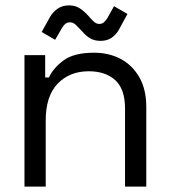

<svg xmlns="http://www.w3.org/2000/svg" viewBox="-20 -694 629 714"><path d="M71 0V-489H148V-406H162Q178 -441 216.5 -469.5Q255 -498 330 -498Q385 -498 428.5 -475Q472 -452 498 -407Q524 -362 524 -296V0H445V-290Q445 -363 408.5 -396Q372 -429 310 -429Q239 -429 194.5 -383Q150 -337 150 -246V0ZM185 -546 135 -575 166 -631Q178 -651 195.5 -662.5Q213 -674 236 -674Q257 -674 272.5 -665.5Q288 -657 306 -638Q318 -624 328 -614.5Q338 -605 349 -605Q360 -605 367 -611.5Q374 -618 380 -628L404 -671L454 -642L423 -585Q412 -565 395 -553.5Q378 -542 354 -542Q333 -542 317 -550.5Q301 -559 284 -579Q272 -592 262 -601.5Q252 -611 241 -611Q229 -611 222 -604.5Q215 -598 210 -589Z"/></svg>

Font: Space Grotesk Frontify
Style: Regular
Weight: 400
Designer: Florian Karsten
Version: Version 2.000